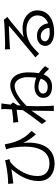

<svg xmlns="http://www.w3.org/2000/svg" viewBox="1058 -1892 884 3040"><g transform="rotate(-90 1500.0 -372.0)"><path d="M734 -739Q742 -694 755.5 -641Q769 -588 792.5 -532Q816 -476 853.5 -420.5Q891 -365 946 -316L894 -245Q839 -304 796 -374.5Q753 -445 719 -530Q685 -615 655 -717ZM109 -686Q132 -684 162 -686Q196 -687 241 -692Q286 -697 332 -704Q378 -711 417.5 -719Q457 -727 479 -736L502 -665Q492 -663 476 -658Q460 -653 449 -647Q430 -633 402.5 -605Q375 -577 345.5 -536.5Q316 -496 290.5 -446Q265 -396 249 -339Q233 -282 233 -220Q233 -167 248.5 -131Q264 -95 292 -73Q320 -51 355 -41Q390 -31 428 -31Q548 -31 614.5 -111.5Q681 -192 695 -338Q709 -484 671 -680L745 -544Q760 -459 761.5 -373.5Q763 -288 745.5 -212Q728 -136 689 -77Q650 -18 585 16Q520 50 426 50Q367 50 317.5 33.5Q268 17 231 -14.5Q194 -46 174 -93.5Q154 -141 154 -203Q154 -273 171 -335Q188 -397 215 -450.5Q242 -504 275 -550Q308 -596 341 -633Q315 -629 282.5 -624.5Q250 -620 220 -616.5Q190 -613 171 -610Q157 -609 143.5 -607Q130 -605 115 -602Z M1930 -36Q1884 -89 1838 -126.5Q1792 -164 1742.5 -184.5Q1693 -205 1638 -205Q1612 -205 1589.5 -196.5Q1567 -188 1553 -172Q1539 -156 1539 -134Q1539 -96 1569.5 -77.5Q1600 -59 1642 -59Q1691 -59 1721.5 -84Q1752 -109 1768.5 -152.5Q1785 -196 1791.5 -253.5Q1798 -311 1798 -377Q1798 -440 1779.5 -486Q1761 -532 1729 -557Q1697 -582 1654 -582Q1616 -582 1570.5 -562.5Q1525 -543 1479 -510.5Q1433 -478 1390.5 -439Q1348 -400 1315 -362L1317 -458Q1348 -488 1389 -521.5Q1430 -555 1477 -584.5Q1524 -614 1572.5 -633Q1621 -652 1668 -652Q1735 -652 1781 -615Q1827 -578 1850.5 -513.5Q1874 -449 1874 -366Q1874 -280 1863.5 -210Q1853 -140 1827 -91Q1801 -42 1757 -16Q1713 10 1648 10Q1600 10 1559.5 -4Q1519 -18 1495 -49Q1471 -80 1471 -131Q1471 -171 1493 -202Q1515 -233 1554.5 -250.5Q1594 -268 1644 -268Q1735 -268 1813.5 -227.5Q1892 -187 1973 -101ZM1302 -553Q1290 -552 1265.5 -548.5Q1241 -545 1210 -541Q1179 -537 1147 -533Q1115 -529 1087 -524L1079 -606Q1095 -605 1110.5 -605.5Q1126 -606 1144 -607Q1165 -609 1195.5 -612.5Q1226 -616 1259.5 -620.5Q1293 -625 1322.5 -630.5Q1352 -636 1369 -642L1398 -607Q1390 -594 1378.5 -576.5Q1367 -559 1356 -541.5Q1345 -524 1337 -510L1306 -374Q1289 -347 1264 -310.5Q1239 -274 1211 -233.5Q1183 -193 1155.5 -153Q1128 -113 1104 -81L1055 -149Q1073 -172 1099 -206Q1125 -240 1153.5 -278.5Q1182 -317 1209 -355Q1236 -393 1257.5 -425Q1279 -457 1290 -476L1294 -527ZM1293 -720Q1293 -737 1293 -756Q1293 -775 1290 -794L1383 -791Q1379 -771 1373.5 -728.5Q1368 -686 1362 -628Q1356 -570 1350.5 -506Q1345 -442 1342 -379.5Q1339 -317 1339 -264Q1339 -219 1339 -180.5Q1339 -142 1340 -104.5Q1341 -67 1343 -23Q1344 -10 1345 7Q1346 24 1348 38H1261Q1263 28 1263.5 9.5Q1264 -9 1264 -21Q1265 -69 1265 -106Q1265 -143 1265.5 -182.5Q1266 -222 1267 -277Q1267 -299 1269 -337.5Q1271 -376 1274 -422.5Q1277 -469 1280 -517Q1283 -565 1286 -607.5Q1289 -650 1291 -680Q1293 -710 1293 -720Z M2238 -737Q2255 -735 2274.5 -734Q2294 -733 2309 -733Q2324 -733 2358.5 -734Q2393 -735 2436.5 -736.5Q2480 -738 2523.5 -739.5Q2567 -741 2601.5 -743Q2636 -745 2652 -746Q2674 -748 2686 -750Q2698 -752 2706 -754L2752 -696Q2739 -687 2724.5 -677Q2710 -667 2696 -655Q2677 -641 2645 -614.5Q2613 -588 2574.5 -555.5Q2536 -523 2499 -492Q2462 -461 2432 -436Q2467 -448 2502.5 -452.5Q2538 -457 2571 -457Q2654 -457 2718.5 -426.5Q2783 -396 2819.5 -343Q2856 -290 2856 -222Q2856 -142 2814 -82Q2772 -22 2695 10.5Q2618 43 2512 43Q2444 43 2395 25Q2346 7 2319.5 -25Q2293 -57 2293 -99Q2293 -133 2312 -163Q2331 -193 2366 -211Q2401 -229 2447 -229Q2514 -229 2558 -201.5Q2602 -174 2626 -129.5Q2650 -85 2653 -34L2581 -22Q2577 -86 2541.5 -127.5Q2506 -169 2446 -169Q2412 -169 2389 -150Q2366 -131 2366 -105Q2366 -69 2403 -48Q2440 -27 2499 -27Q2584 -27 2646.5 -50Q2709 -73 2742.5 -117Q2776 -161 2776 -223Q2776 -272 2747 -311Q2718 -350 2667.5 -372.5Q2617 -395 2552 -395Q2489 -395 2439 -381.5Q2389 -368 2345.5 -343Q2302 -318 2259.5 -280.5Q2217 -243 2169 -195L2112 -254Q2143 -279 2180.5 -310.5Q2218 -342 2256 -373.5Q2294 -405 2326.5 -432.5Q2359 -460 2381 -478Q2402 -495 2433.5 -521.5Q2465 -548 2499 -577Q2533 -606 2563.5 -632Q2594 -658 2613 -674Q2597 -674 2566 -672.5Q2535 -671 2497 -669.5Q2459 -668 2421.5 -666Q2384 -664 2353.5 -662.5Q2323 -661 2307 -660Q2291 -659 2274 -658Q2257 -657 2241 -654Z"/></g></svg>

Font: Noto Sans SC Thin
Style: Regular
Weight: 400
Version: Version 2.004-H2;hotconv 1.0.118;makeotfexe 2.5.65603